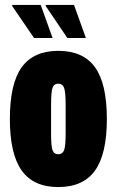

<svg xmlns="http://www.w3.org/2000/svg" viewBox="-20 -746 473 778"><path d="M253 -592 165 -722V-726H280L328 -592ZM118 -592 29 -722 30 -726H145L193 -592ZM216 12Q116 12 68 -55Q20 -122 20 -264Q20 -407 68 -473.5Q116 -540 216 -540Q317 -540 365 -473.5Q413 -407 413 -264Q413 -122 365 -55Q317 12 216 12ZM216 -121Q233 -121 239.5 -137Q246 -153 246 -205V-322Q246 -374 239.5 -390.5Q233 -407 216 -407Q199 -407 193 -390.5Q187 -374 187 -322V-205Q187 -153 193 -137Q199 -121 216 -121Z"/></svg>

Font: Archivo ExtraCondensed Black
Style: Regular
Weight: 900
Width: 2
Designer: Hector Gatti
Foundry: Omnibus-Type
Version: Version 2.001; ttfautohint (v1.8.3)